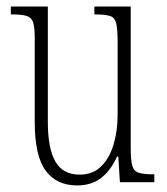

<svg xmlns="http://www.w3.org/2000/svg" viewBox="-20 -556 509 586"><path d="M215 10Q153 10 119.5 -35Q86 -80 86 -184V-440Q86 -473 81 -488Q76 -503 61 -507.5Q46 -512 17 -512H13V-536H126V-184Q126 -103 149 -63Q172 -23 223 -23Q263 -23 288.5 -48Q314 -73 326.5 -114.5Q339 -156 339 -206V-425Q339 -465 335 -483.5Q331 -502 316.5 -507Q302 -512 271 -512H268V-536H379V-103Q379 -66 384 -49.5Q389 -33 404 -28.5Q419 -24 448 -24H451V0H346L341 -78H337Q319 -37 289.5 -13.5Q260 10 215 10Z"/></svg>

Font: Noto Serif Ethiopic ExtraCondensed ExtraLight
Style: Regular
Weight: 200
Width: 2
Designer: Monotype Design Team
Foundry: Monotype Imaging Inc.
Version: Version 2.102; ttfautohint (v1.8.4.7-5d5b)